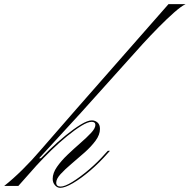

<svg xmlns="http://www.w3.org/2000/svg" viewBox="-193 -893 911 922"><path d="M195 -351 176 -372 616 -873H698Q677 -863 643 -833Q609 -803 569.5 -763Q530 -723 492 -681.5Q454 -640 425 -607ZM195 -351 -5 -133H8L-18 -98L-105 0H-173Q-131 -33 -85 -78.5Q-39 -124 0 -170L176 -372ZM96 9Q82 9 71 -3.5Q60 -16 60 -34Q60 -62 80.5 -91.5Q101 -121 131.5 -150Q162 -179 193 -206Q224 -233 244.5 -255Q265 -277 265 -293Q265 -308 247 -308Q229 -308 198 -289Q167 -270 129 -239Q91 -208 53 -171Q15 -134 -18 -98H-29Q4 -135 43.5 -173Q83 -211 122.5 -243Q162 -275 195 -295Q228 -315 248 -315Q263 -315 275 -305Q287 -295 287 -274Q287 -246 266 -217.5Q245 -189 213.5 -161Q182 -133 150.5 -106.5Q119 -80 98 -57Q77 -34 77 -16Q77 3 98 3Q118 3 154.5 -19.5Q191 -42 233.5 -78Q276 -114 313 -156L325 -169H335L326 -159Q285 -112 240.5 -74Q196 -36 157.5 -13.5Q119 9 96 9Z"/></svg>

Font: Ballet
Style: Regular
Weight: 400
Designer: Maximiliano R. Sproviero
Foundry: Omnibus-Type
Version: Version 1.100